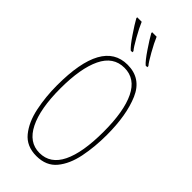

<svg xmlns="http://www.w3.org/2000/svg" viewBox="-296 -1017 1091 1091"><g transform="rotate(45 250.0 -471.5)"><path d="M340 -793V-802Q327 -816 298 -867.5Q269 -919 255 -953H219V-946Q236 -915 271.5 -862.5Q307 -810 327 -793ZM220 -793V-802Q207 -816 178 -867.5Q149 -919 135 -953H99V-946Q116 -915 151.5 -862.5Q187 -810 207 -793ZM450 -358Q450 -517 405.5 -620.5Q361 -724 251 -724Q50 -724 50 -358Q50 -266 67.5 -181.5Q85 -97 128.5 -43.5Q172 10 251 10Q330 10 373 -42Q416 -94 433 -178Q450 -262 450 -358ZM76 -358Q76 -520 119 -609.5Q162 -699 251 -699Q338 -699 381 -610.5Q424 -522 424 -358Q424 -191 381 -103Q338 -15 251 -15Q166 -15 121 -105Q76 -195 76 -358Z"/></g></svg>

Font: Noto Sans Mono UI Condensed Thin
Style: Regular
Weight: 250
Width: 3
Designer: Monotype Design team
Foundry: Monotype Imaging Inc.
Version: 1.000